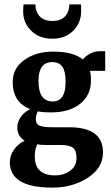

<svg xmlns="http://www.w3.org/2000/svg" viewBox="-20 -658 507 878"><path d="M396 -292Q397 -225 348 -184.5Q299 -144 213 -144Q174 -144 153 -149Q144 -132 144 -113Q144 -90 161.5 -83Q179 -76 224 -76H297Q451 -76 451 39Q451 110 381.5 155Q312 200 220 200H219Q25 200 25 84Q25 53 44.5 25.5Q64 -2 93 -14Q59 -35 59 -76Q59 -100 75 -123Q91 -146 118 -159Q38 -190 38 -283Q38 -346 91.5 -384Q145 -422 223 -422Q316 -422 359 -386Q369 -400 391 -412Q413 -424 439 -424H461V-334H391Q396 -318 396 -292ZM190 5Q168 5 150 2Q139 26 139 57Q139 144 232 144H233Q271 144 300.5 123Q330 102 330 64Q330 31 314 18Q298 5 256 5ZM280 -284Q280 -331 265.5 -352.5Q251 -374 219 -374Q156 -374 156 -288Q156 -194 221 -194Q280 -194 280 -284ZM220 -481Q160 -481 123 -517Q86 -553 86 -605Q86 -632 88 -638H142Q142 -628 143 -622Q155 -562 220 -562Q284 -562 296 -622Q296 -625 296.5 -630.5Q297 -636 297 -638H350Q351 -632 351 -606Q351 -553 314.5 -517Q278 -481 220 -481Z"/></svg>

Font: Aikya
Style: Bold
Weight: 700
Designer: Neelakash Kshetrimayum (Latin subset based on Merriweather by Eben Sorkin)
Foundry: Brand New Type
Version: Version 1.00 b005